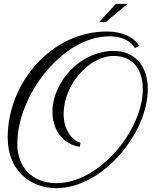

<svg xmlns="http://www.w3.org/2000/svg" viewBox="-20 -865 808 999"><path d="M704 -625C703 -629 667 -701 534 -701C249 -701 20 -434 20 -150C20 19 134 114 273 114C514 114 749 -172 749 -402C749 -523 680 -600 572 -600C401 -600 253 -443 253 -282C253 -168 329 -110 395 -101L399 -122C353 -135 311 -192 311 -271C311 -428 446 -574 573 -574C660 -574 723 -515 723 -402C723 -188 498 88 273 88C146 88 70 2 70 -116C70 -371 307 -676 549 -676C651 -676 680 -618 681 -615ZM644 -845H583L496 -750H530Z"/></svg>

Font: Parisienne
Style: Regular
Weight: 400
Designer: Astigmatic (AOETI)
Foundry: Astigmatic (AOETI)
Version: Version 1.000